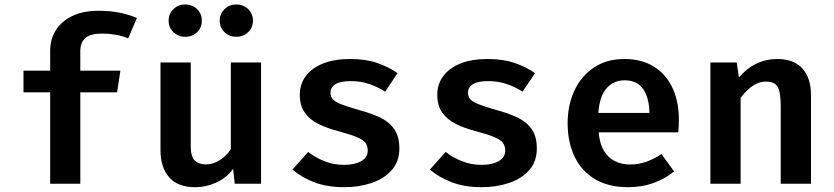

<svg xmlns="http://www.w3.org/2000/svg" viewBox="-20 -802 3640 838"><path d="M409 -755Q462 -755 503 -746.5Q544 -738 577.5 -723.5L539.5 -634.5Q513 -645.5 484 -650.5Q455 -655.5 426 -655.5Q376 -655.5 353.2 -636.8Q330.5 -618 330.5 -577V-493.5H505.5L491 -399H330.5V0H199V-399H82.5V-493.5H199V-580Q199 -631.5 224 -670.8Q249 -710 296.2 -732.5Q343.5 -755 409 -755Z M812.5 -529.5V-162.5Q812.5 -119.5 829.5 -102Q846.5 -84.5 879 -84.5Q910 -84.5 939.5 -103.2Q969 -122 987.5 -151V-529.5H1119.5V0H1004.5L997.5 -65Q969 -26 924.5 -5.5Q880 15 832.5 15Q756 15 718.2 -28.2Q680.5 -71.5 680.5 -146.5V-529.5ZM788.5 -641.5Q758 -641.5 737 -661.5Q716 -681.5 716 -712Q716 -742 737 -762.2Q758 -782.5 788.5 -782.5Q819.5 -782.5 840.2 -762.2Q861 -742 861 -712Q861 -681.5 840.2 -661.5Q819.5 -641.5 788.5 -641.5ZM1011 -641.5Q981 -641.5 960 -661.5Q939 -681.5 939 -712Q939 -742 960 -762.2Q981 -782.5 1011 -782.5Q1042 -782.5 1063 -762.2Q1084 -742 1084 -712Q1084 -681.5 1063 -661.5Q1042 -641.5 1011 -641.5Z M1482 -82.5Q1528.5 -82.5 1556.8 -98.8Q1585 -115 1585 -144.5Q1585 -164 1575.8 -177.5Q1566.5 -191 1539.5 -202.8Q1512.5 -214.5 1458.5 -229Q1407.5 -242 1369.2 -261.2Q1331 -280.5 1309.8 -311Q1288.5 -341.5 1288.5 -388Q1288.5 -434.5 1314.5 -469.8Q1340.5 -505 1389.8 -524.8Q1439 -544.5 1508.5 -544.5Q1576.5 -544.5 1627.5 -526.8Q1678.5 -509 1715 -482.5L1661 -402Q1629 -422.5 1591.8 -435.2Q1554.5 -448 1511.5 -448Q1465 -448 1443.8 -434.5Q1422.5 -421 1422.5 -397Q1422.5 -380 1433.2 -368.2Q1444 -356.5 1472.2 -345.8Q1500.5 -335 1553 -320Q1604.5 -306 1642.8 -287Q1681 -268 1702 -236.5Q1723 -205 1723 -154Q1723 -96.5 1689.5 -59Q1656 -21.5 1601.2 -3.2Q1546.5 15 1482.5 15Q1407.5 15 1351.5 -6.5Q1295.5 -28 1256.5 -62L1325 -139Q1356 -114.5 1395.8 -98.5Q1435.5 -82.5 1482 -82.5Z M2082 -82.5Q2128.5 -82.5 2156.8 -98.8Q2185 -115 2185 -144.5Q2185 -164 2175.8 -177.5Q2166.5 -191 2139.5 -202.8Q2112.5 -214.5 2058.5 -229Q2007.5 -242 1969.2 -261.2Q1931 -280.5 1909.8 -311Q1888.5 -341.5 1888.5 -388Q1888.5 -434.5 1914.5 -469.8Q1940.5 -505 1989.8 -524.8Q2039 -544.5 2108.5 -544.5Q2176.5 -544.5 2227.5 -526.8Q2278.5 -509 2315 -482.5L2261 -402Q2229 -422.5 2191.8 -435.2Q2154.5 -448 2111.5 -448Q2065 -448 2043.8 -434.5Q2022.5 -421 2022.5 -397Q2022.5 -380 2033.2 -368.2Q2044 -356.5 2072.2 -345.8Q2100.5 -335 2153 -320Q2204.5 -306 2242.8 -287Q2281 -268 2302 -236.5Q2323 -205 2323 -154Q2323 -96.5 2289.5 -59Q2256 -21.5 2201.2 -3.2Q2146.5 15 2082.5 15Q2007.5 15 1951.5 -6.5Q1895.5 -28 1856.5 -62L1925 -139Q1956 -114.5 1995.8 -98.5Q2035.5 -82.5 2082 -82.5Z M2593 -224.5Q2597 -175 2615.8 -144Q2634.5 -113 2664 -98.5Q2693.5 -84 2729.5 -84Q2767.5 -84 2801 -96Q2834.5 -108 2867 -129.5L2922 -54Q2885 -23 2833.8 -4Q2782.5 15 2721 15Q2635 15 2576.2 -20.5Q2517.5 -56 2487.5 -119Q2457.5 -182 2457.5 -264Q2457.5 -343 2487 -406.5Q2516.5 -470 2572 -507.2Q2627.5 -544.5 2706 -544.5Q2779 -544.5 2832 -512.5Q2885 -480.5 2914 -420.8Q2943 -361 2943 -277Q2943 -263.5 2942.2 -249.5Q2941.5 -235.5 2940.5 -224.5ZM2706.5 -451.5Q2658.5 -451.5 2627.8 -417.2Q2597 -383 2591.5 -309H2814.5Q2813.5 -376 2786.8 -413.8Q2760 -451.5 2706.5 -451.5Z M3080.5 0V-529.5H3195.5L3205 -464Q3239 -504 3281.5 -524.2Q3324 -544.5 3373 -544.5Q3444.5 -544.5 3482 -503.2Q3519.5 -462 3519.5 -387.5V0H3387.5V-336Q3387.5 -376 3382.5 -400.2Q3377.5 -424.5 3363.5 -435.2Q3349.5 -446 3323 -446Q3301.5 -446 3281.8 -436.5Q3262 -427 3244.8 -411Q3227.5 -395 3212.5 -375.5V0Z"/></svg>

Font: Fira Code Light SemiBold
Style: Regular
Weight: 600
Monospace: yes
Version: Version 5.002